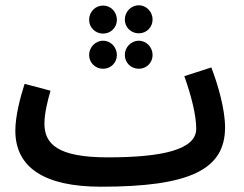

<svg xmlns="http://www.w3.org/2000/svg" viewBox="-20 -685 923 726"><path d="M505 -559C534 -559 557 -582 557 -611C557 -640 534 -665 505 -665C475 -665 452 -640 452 -611C452 -582 475 -559 505 -559ZM370 -558C399 -558 422 -581 422 -610C422 -640 399 -664 370 -664C340 -664 317 -640 317 -610C317 -581 340 -558 370 -558ZM370 -425C399 -425 422 -448 422 -477C422 -506 399 -531 370 -531C340 -531 317 -506 317 -477C317 -448 340 -425 370 -425ZM505 -425C534 -425 557 -448 557 -477C557 -506 534 -531 505 -531C475 -531 452 -506 452 -477C452 -448 475 -425 505 -425ZM362 21C696 21 831 -43 831 -203C831 -271 805 -363 779 -430L677 -397C703 -324 722 -250 722 -198C722 -119 594 -90 387 -90C197 -90 148 -141 148 -218C148 -257 161 -308 171 -342L73 -368C57 -318 38 -247 38 -191C38 -52 147 21 362 21Z"/></svg>

Font: Noto Sans Arabic Cond SemBd
Style: Regular
Weight: 600
Width: 3
Designer: Monotype Design Team, Nadine Chahine, Nizar Qandah and Khaled Hosny
Foundry: Monotype Imaging Inc.
Version: Version 2.012